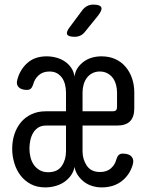

<svg xmlns="http://www.w3.org/2000/svg" viewBox="-20 -805 640 835"><path d="M267 -321V-402Q267 -420 263 -436.5Q259 -453 250.5 -465.5Q242 -478 228.5 -486Q215 -494 195 -494Q166 -494 148 -477.5Q130 -461 124 -437Q120 -425 114 -419.5Q108 -414 97 -414Q72 -414 60.5 -426.5Q49 -439 56 -461Q68 -504 100 -532Q132 -560 183 -560Q204 -560 224.5 -554.5Q245 -549 261.5 -538Q278 -527 289.5 -510.5Q301 -494 304 -472Q307 -494 318 -510Q329 -526 345 -537.5Q361 -549 380.5 -554.5Q400 -560 421 -560Q455 -560 481.5 -548Q508 -536 526.5 -514Q545 -492 554.5 -463.5Q564 -435 564 -403V-334Q564 -296 545.5 -277.5Q527 -259 489 -259H339V-147Q339 -112 357.5 -84.5Q376 -57 415 -57Q444 -57 462 -72.5Q480 -88 486 -112Q490 -125 496.5 -131Q503 -137 514 -137Q541 -137 552.5 -123.5Q564 -110 557 -88Q544 -44 509 -17Q474 10 422 10Q401 10 381.5 4Q362 -2 346.5 -13.5Q331 -25 319.5 -41.5Q308 -58 304 -79Q300 -57 287 -40Q274 -23 257 -12Q240 -1 219 4.5Q198 10 177 10Q141 10 114.5 -4Q88 -18 70 -41Q52 -64 42.5 -95Q33 -126 33 -158Q33 -191 42.5 -220.5Q52 -250 70.5 -272.5Q89 -295 116.5 -308Q144 -321 179 -321ZM267 -259H180Q160 -259 146 -250Q132 -241 123.5 -226Q115 -211 111.5 -193Q108 -175 108 -159Q108 -140 112.5 -121.5Q117 -103 127 -88.5Q137 -74 152.5 -65Q168 -56 189 -56Q230 -56 248.5 -83Q267 -110 267 -147ZM339 -321H471Q480 -321 484.5 -325.5Q489 -330 489 -339V-403Q489 -420 484.5 -436.5Q480 -453 471 -465.5Q462 -478 447.5 -486Q433 -494 414 -494Q395 -494 380.5 -486Q366 -478 357 -465.5Q348 -453 343.5 -436.5Q339 -420 339 -403ZM305 -645Q277 -645 272 -655.5Q267 -666 284 -688L339 -762Q348 -773 359.5 -779Q371 -785 386 -785Q414 -785 420 -774Q426 -763 408 -739L349 -666Q341 -656 330 -650.5Q319 -645 305 -645Z"/></svg>

Font: Maple Mono Light
Style: Regular
Weight: 300
Monospace: yes
Designer: subframe7536
Version: Version 7.000